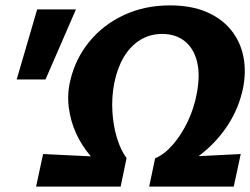

<svg xmlns="http://www.w3.org/2000/svg" viewBox="-20 -693 929 713"><path d="M607 -50 556 -105Q591 -120 622.5 -156.5Q654 -193 677.5 -242.5Q701 -292 711 -347Q724 -416 711.5 -465Q699 -514 665.5 -540.5Q632 -567 582 -567Q537 -567 500.5 -544.5Q464 -522 439.5 -480.5Q415 -439 404 -383Q394 -330 397.5 -276.5Q401 -223 415 -178.5Q429 -134 450 -106L383 -56Q345 -80 314 -116.5Q283 -153 262.5 -198Q242 -243 235.5 -293.5Q229 -344 241 -394Q260 -475 311.5 -538Q363 -601 440 -637Q517 -673 611 -673Q690 -673 747 -648.5Q804 -624 838.5 -581Q873 -538 884 -482Q895 -426 882 -363Q867 -293 829 -233Q791 -173 734.5 -126.5Q678 -80 607 -50ZM114 0 140 -121 450 -106 428 0ZM534 0 556 -105 874 -121 848 0ZM149 -398H42L118 -658H262Z"/></svg>

Font: Ysabeau ExtraBold
Style: Italic
Weight: 800
Italic angle: -12°
Designer: Christian Thalmann (Catharsis Fonts)
Version: Version 2.002